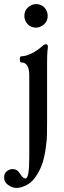

<svg xmlns="http://www.w3.org/2000/svg" viewBox="-78 -647 312 938"><path d="M98 -512Q72 -512 56.5 -529.5Q41 -547 41 -569Q41 -596 59.5 -611.5Q78 -627 98 -627Q124 -627 139.5 -609.5Q155 -592 155 -569Q155 -543 136.5 -527.5Q118 -512 98 -512ZM3 271Q-19 271 -38.5 256.5Q-58 242 -58 220Q-58 200 -44.5 189.5Q-31 179 -17 179Q7 179 20 202Q29 216 35 220.5Q41 225 46 225Q56 225 60.5 199Q65 173 65 117V-279Q65 -342 26 -342Q21 -342 19.5 -349.5Q18 -357 19.5 -364.5Q21 -372 26 -372Q48 -372 75.5 -385.5Q103 -399 128 -421Q134 -427 139 -429Q144 -431 147 -431Q156 -431 156 -417Q153 -394 152.5 -374Q152 -354 152 -336V-54Q152 -23 151.5 7.5Q151 38 147 64Q142 108 131.5 143Q121 178 103 206Q83 240 55 255.5Q27 271 3 271Z"/></svg>

Font: Junicode Two Beta Condensed Medium
Style: Regular
Weight: 500
Width: 3
Designer: Peter S. Baker
Foundry: Briery Creek Software
Version: Version 1.053; ttfautohint (v1.8.4)